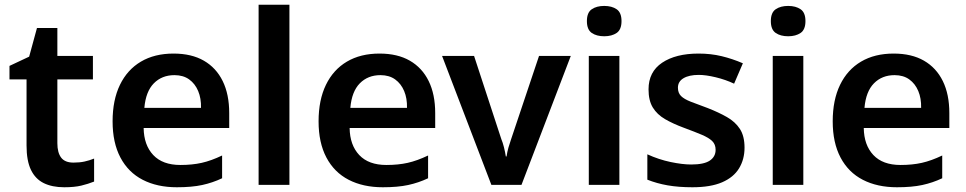

<svg xmlns="http://www.w3.org/2000/svg" viewBox="-20 -780 4074 810"><path d="M290 -94Q316 -94 336.5 -98.5Q357 -103 377 -111V-14Q352 -4 323 3Q294 10 251 10Q200 10 164.5 -7.5Q129 -25 110.5 -63.5Q92 -102 92 -166V-445H20V-502L103 -541L136 -662H222V-544H372V-445H222V-176Q222 -136 238 -115Q254 -94 290 -94Z M712 -554Q788 -554 840 -524Q892 -494 919.5 -438Q947 -382 947 -303V-240H586Q587 -168 626.5 -126Q666 -84 741 -84Q791 -84 831 -93Q871 -102 917 -124V-28Q877 -9 833 0.5Q789 10 726 10Q643 10 582 -21.5Q521 -53 488 -115.5Q455 -178 455 -268Q455 -358 486 -422Q517 -486 574.5 -520Q632 -554 712 -554ZM716 -463Q663 -463 629 -428.5Q595 -394 589 -325H828Q829 -365 816 -396Q803 -427 778 -445Q753 -463 716 -463Z M1201 0H1071V-760H1201Z M1581 -554Q1657 -554 1709 -524Q1761 -494 1788.5 -438Q1816 -382 1816 -303V-240H1455Q1456 -168 1495.5 -126Q1535 -84 1610 -84Q1660 -84 1700 -93Q1740 -102 1786 -124V-28Q1746 -9 1702 0.5Q1658 10 1595 10Q1512 10 1451 -21.5Q1390 -53 1357 -115.5Q1324 -178 1324 -268Q1324 -358 1355 -422Q1386 -486 1443.5 -520Q1501 -554 1581 -554ZM1585 -463Q1532 -463 1498 -428.5Q1464 -394 1458 -325H1697Q1698 -365 1685 -396Q1672 -427 1647 -445Q1622 -463 1585 -463Z M2053 0 1845 -544H1980L2095 -193Q2101 -179 2106 -159Q2111 -139 2114 -120H2117Q2120 -140 2125 -157.5Q2130 -175 2136 -192L2254 -544H2388L2180 0Z M2593 -544V0H2464V-544ZM2529 -755Q2561 -755 2581.5 -741Q2602 -727 2602 -691Q2602 -655 2581.5 -641Q2561 -627 2529 -627Q2497 -627 2476.5 -641Q2456 -655 2456 -691Q2456 -727 2476.5 -741Q2497 -755 2529 -755Z M3121 -157Q3121 -108 3098 -70Q3075 -32 3026.5 -11Q2978 10 2901 10Q2843 10 2797 2Q2751 -6 2711 -22V-129Q2759 -107 2809 -96.5Q2859 -86 2896 -86Q2950 -86 2974.5 -102.5Q2999 -119 2999 -148Q2999 -171 2984.5 -185Q2970 -199 2940.5 -211.5Q2911 -224 2865 -241Q2819 -258 2785.5 -277.5Q2752 -297 2734 -326.5Q2716 -356 2716 -403Q2716 -477 2773.5 -515.5Q2831 -554 2927 -554Q2979 -554 3024.5 -543Q3070 -532 3114 -513L3077 -427Q3041 -444 2999.5 -454Q2958 -464 2928 -464Q2887 -464 2863.5 -450Q2840 -436 2840 -410Q2840 -388 2853 -375Q2866 -362 2894 -351Q2922 -340 2966 -324Q3012 -306 3047 -286Q3082 -266 3101.5 -236Q3121 -206 3121 -157Z M3369 -544V0H3240V-544ZM3305 -755Q3337 -755 3357.5 -741Q3378 -727 3378 -691Q3378 -655 3357.5 -641Q3337 -627 3305 -627Q3273 -627 3252.5 -641Q3232 -655 3232 -691Q3232 -727 3252.5 -741Q3273 -755 3305 -755Z M3750 -554Q3826 -554 3878 -524Q3930 -494 3957.5 -438Q3985 -382 3985 -303V-240H3624Q3625 -168 3664.5 -126Q3704 -84 3779 -84Q3829 -84 3869 -93Q3909 -102 3955 -124V-28Q3915 -9 3871 0.5Q3827 10 3764 10Q3681 10 3620 -21.5Q3559 -53 3526 -115.5Q3493 -178 3493 -268Q3493 -358 3524 -422Q3555 -486 3612.5 -520Q3670 -554 3750 -554ZM3754 -463Q3701 -463 3667 -428.5Q3633 -394 3627 -325H3866Q3867 -365 3854 -396Q3841 -427 3816 -445Q3791 -463 3754 -463Z"/></svg>

Font: Noto Sans Hebrew Thin SemiBold
Style: Regular
Weight: 600
Version: Version 3.001